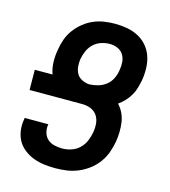

<svg xmlns="http://www.w3.org/2000/svg" viewBox="-111 -832 823 930"><g transform="rotate(15 300.0 -367.5)"><path d="M251 8Q223 8 195.5 4.5Q168 1 142.5 -8.5Q117 -18 95.5 -34.5Q74 -51 61 -73.5Q48 -96 44 -124Q40 -152 45 -180L46 -189H165L164 -185Q161 -164 167 -145Q173 -126 187 -114Q201 -102 220.5 -97.5Q240 -93 260 -93Q282 -93 305 -100.5Q328 -108 345.5 -125Q363 -142 372 -163.5Q381 -185 385 -208Q389 -230 387 -252.5Q385 -275 373 -292.5Q361 -310 341 -318Q321 -326 298 -326H34L33 -427H122Q112 -455 111 -486.5Q110 -518 116 -550Q120 -577 129.5 -603.5Q139 -630 156 -653Q173 -676 196 -694.5Q219 -713 245 -724Q271 -735 298.5 -739Q326 -743 352 -743Q383 -743 413 -737.5Q443 -732 468.5 -718.5Q494 -705 513 -683Q532 -661 541.5 -633.5Q551 -606 552 -575Q553 -544 548 -513Q544 -493 538.5 -473.5Q533 -454 522.5 -435.5Q512 -417 497 -401Q482 -385 465 -373Q481 -356 491 -335Q501 -314 504.5 -290.5Q508 -267 507.5 -242Q507 -217 503 -193Q498 -164 488 -136.5Q478 -109 460 -84.5Q442 -60 417.5 -41.5Q393 -23 365 -11.5Q337 0 308.5 4Q280 8 251 8ZM306 -427Q328 -428 349.5 -434Q371 -440 389 -454Q407 -468 417 -488.5Q427 -509 430 -530Q434 -551 432.5 -572Q431 -593 420.5 -609.5Q410 -626 391.5 -634Q373 -642 352 -642Q331 -642 309.5 -635Q288 -628 271.5 -612.5Q255 -597 246 -576.5Q237 -556 233 -535Q230 -515 232 -495.5Q234 -476 243 -460.5Q252 -445 270 -436.5Q288 -428 306 -427Z"/></g></svg>

Font: Iosevka Extended Oblique
Style: Bold
Weight: 700
Width: 7
Italic angle: -9°
Monospace: yes
Designer: Belleve Invis
Foundry: Belleve Invis
Version: Version 32.5.0; ttfautohint (v1.8.4)